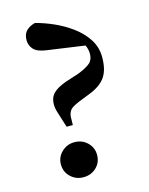

<svg xmlns="http://www.w3.org/2000/svg" viewBox="-117 -840 718 928"><g transform="rotate(-15 241.5 -375.5)"><path d="M184 15Q147 15 120.5 -10Q94 -35 94 -73Q94 -109 120.5 -134.5Q147 -160 184 -160Q223 -160 249 -134.5Q275 -109 275 -73Q275 -35 249 -10Q223 15 184 15ZM421 -522Q421 -458 395.5 -422.5Q370 -387 312 -365L261 -345Q227 -331 215.5 -320Q204 -309 200 -287L199 -242H168L155 -283Q146 -310 141 -328Q136 -346 136 -362Q136 -395 156 -416Q176 -437 221 -453L289 -475Q334 -493 351.5 -509.5Q369 -526 368 -557Q367 -587 349.5 -611Q332 -635 291 -662L389 -593L171 -624Q125 -630 107 -649.5Q89 -669 89 -696Q89 -725 104.5 -741.5Q120 -758 149 -766Q190 -756 237 -735.5Q284 -715 326 -684.5Q368 -654 394.5 -613.5Q421 -573 421 -522Z"/></g></svg>

Font: Noto Serif TC ExtraBold
Style: Regular
Weight: 800
Designer: Ryoko NISHIZUKA 西塚涼子 (kana & ideographs); Frank Grießhammer (Latin, Greek & Cyrillic); Wenlong ZHANG 张文龙 (bopomofo); San
Foundry: Adobe
Version: Version 2.002-H1;hotconv 1.1.0;makeotfexe 2.6.0